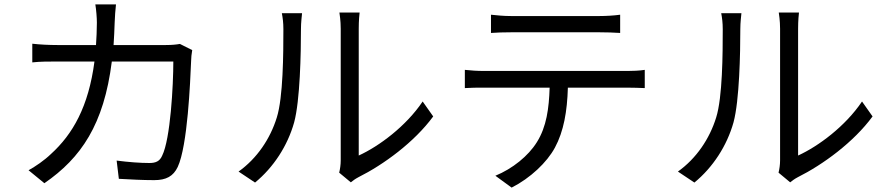

<svg xmlns="http://www.w3.org/2000/svg" viewBox="-20 -807 4040 874"><path d="M799 -607C782 -604 762 -602 735 -602H497C499 -635 501 -669 502 -705C503 -729 505 -764 508 -787H414C418 -763 421 -726 421 -704C421 -668 419 -634 417 -602H241C203 -602 162 -604 127 -608V-523C162 -527 202 -527 242 -527H410C383 -321 311 -196 212 -106C182 -77 141 -49 110 -32L182 27C349 -88 453 -240 489 -527H769C769 -420 756 -174 718 -98C707 -73 689 -65 660 -65C618 -65 565 -69 511 -76L521 7C573 10 631 13 682 13C737 13 769 -5 789 -47C834 -143 846 -434 850 -530C850 -543 852 -562 855 -579Z M1141 24C1225 -45 1289 -143 1319 -250C1346 -350 1350 -564 1350 -675C1350 -705 1354 -735 1355 -747H1263C1267 -726 1270 -704 1270 -674C1270 -563 1269 -364 1240 -272C1210 -175 1150 -86 1066 -26ZM1577 23C1587 15 1596 8 1611 0C1727 -58 1866 -160 1952 -277L1904 -345C1828 -232 1705 -141 1613 -99V-676C1613 -714 1616 -742 1617 -750H1525C1526 -742 1531 -714 1531 -676V-77C1531 -57 1528 -37 1524 -21Z M2710 -660C2739 -660 2774 -659 2803 -657V-740C2774 -736 2738 -734 2710 -734H2305C2273 -734 2243 -737 2215 -740V-657C2240 -659 2273 -660 2306 -660ZM2183 -484C2152 -484 2123 -486 2096 -489V-406C2123 -408 2152 -408 2183 -408H2482C2479 -314 2468 -230 2424 -160C2385 -97 2313 -39 2235 -7L2309 47C2394 4 2470 -68 2506 -135C2546 -209 2562 -300 2565 -408H2837C2861 -408 2893 -407 2915 -406V-489C2891 -485 2858 -484 2837 -484Z M3141 24C3225 -45 3289 -143 3319 -250C3346 -350 3350 -564 3350 -675C3350 -705 3354 -735 3355 -747H3263C3267 -726 3270 -704 3270 -674C3270 -563 3269 -364 3240 -272C3210 -175 3150 -86 3066 -26ZM3577 23C3587 15 3596 8 3611 0C3727 -58 3866 -160 3952 -277L3904 -345C3828 -232 3705 -141 3613 -99V-676C3613 -714 3616 -742 3617 -750H3525C3526 -742 3531 -714 3531 -676V-77C3531 -57 3528 -37 3524 -21Z"/></svg>

Font: Noto Sans CJK TC Regular
Style: Regular
Weight: 400
Designer: Ryoko NISHIZUKA (kana & ideographs); Paul D. Hunt (Latin, Greek & Cyrillic); Wenlong ZHANG (bopomofo); Sandoll Communica
Foundry: Adobe Systems Incorporated
Version: Version 1.001;PS 1.001;hotconv 1.0.78;makeotf.lib2.5.61930